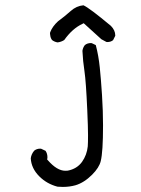

<svg xmlns="http://www.w3.org/2000/svg" viewBox="-20 -594 540 737"><path d="M391.6 -432.6Q405.3 -432.6 414.1 -439.9L422.4 -456.5Q422.4 -457.5 422.4 -458.5Q422.4 -477.5 405.8 -494.6Q323.2 -563.5 300.3 -573.7Q273.4 -571.3 252 -552.2Q228 -530.8 202.6 -512.2Q181.2 -492.7 172.4 -469.7Q171.9 -467.8 171.9 -464.8Q171.9 -461.9 172.9 -458Q173.8 -448.7 179.7 -440.4Q189 -433.1 201.2 -431.2Q215.3 -433.1 226.6 -440.4Q257.8 -484.4 296.4 -502.4L301.3 -504.9L369.1 -443.4L388.2 -433.1Q390.1 -432.6 391.6 -432.6ZM221.2 123.5Q246.6 123.5 269.5 117.2Q302.7 107.4 333.5 76.7Q360.8 49.3 366.7 24.4Q375.5 -10.7 375.5 -112.8Q375.5 -167.5 371.6 -228.5Q367.7 -289.6 363 -335Q358.4 -380.4 347.7 -420.9L332.5 -428.2Q330.6 -428.7 329.1 -428.7Q314.9 -428.7 305.7 -420.9Q298.3 -411.6 296.4 -398.9Q298.3 -358.9 304.2 -320.8Q310.1 -281.2 314.9 -172.9Q317.9 -105 317.9 -75.2Q317.9 -45.4 316.9 -32.2Q313.5 1 294.9 27.3Q275.4 54.2 240.2 61Q235.8 61.5 231 61.5Q198.7 61.5 163.6 21L161.1 18.6Q162.1 12.2 162.1 9.8Q162.1 -4.4 154.8 -15.1L138.2 -22.9Q136.2 -23.4 134.8 -23.4Q120.6 -23.4 111.3 -15.6Q100.1 -2.4 98.1 13.7Q100.1 52.2 130.9 83Q159.7 111.8 200.7 122.6Q210.9 123.5 221.2 123.5Z"/></svg>

Font: NaikaiFont
Style: Light
Weight: 300
Version: Version 1.89